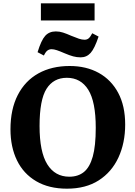

<svg xmlns="http://www.w3.org/2000/svg" viewBox="-20 -1121 815 1155"><path d="M383 14Q274 14 197.5 -31Q121 -76 82 -156.5Q43 -237 43 -343Q43 -464 87 -549.5Q131 -635 211 -679.5Q291 -724 399 -724Q499 -724 574 -682.5Q649 -641 691 -562.5Q733 -484 733 -372Q733 -261 692.5 -173.5Q652 -86 574 -36Q496 14 383 14ZM397 -58Q450 -58 485 -86.5Q520 -115 538 -179Q556 -243 556 -352Q556 -509 511 -581Q466 -653 382 -653Q302 -653 260 -587Q218 -521 218 -363Q218 -207 264.5 -132.5Q311 -58 397 -58ZM465 -776Q442 -776 420 -782Q398 -788 370 -800Q340 -813 322 -819Q304 -825 290 -825Q277 -825 266 -817.5Q255 -810 244 -787L206 -807Q228 -879 252 -905.5Q276 -932 316 -932Q338 -932 359.5 -925Q381 -918 408 -906Q437 -894 455 -888Q473 -882 489 -882Q503 -882 513 -890Q523 -898 535 -921L573 -901Q549 -829 525 -802.5Q501 -776 465 -776ZM226 -998V-1101H549V-998Z"/></svg>

Font: Literata 36pt
Style: Bold
Weight: 700
Designer: Latin by Veronika Burian and Jose Scaglione. Greek by Irene Vlachou. Cyrillic by Vera Evstafieva.
Foundry: TypeTogether
Version: Version 3.002